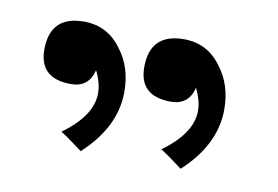

<svg xmlns="http://www.w3.org/2000/svg" viewBox="-40 -745 509 352"><g transform="rotate(10 214.0 -568.5)"><path d="M127 -451Q116 -459 106 -466.5Q96 -474 86 -480Q140 -519 140 -561Q140 -580 129 -602Q121 -569 88 -569Q29 -569 29 -623Q29 -686 92 -686Q136 -686 162 -650Q187 -618 187 -572Q187 -506 127 -451ZM313 -451Q302 -459 292 -466.5Q282 -474 272 -480Q326 -519 326 -561Q326 -580 315 -602Q307 -569 274 -569Q215 -569 215 -623Q215 -686 278 -686Q322 -686 348 -650Q373 -618 373 -572Q373 -506 313 -451Z"/></g></svg>

Font: Ekushey Lal Sabuj Normal
Style: Regular
Weight: 400
Designer: Al Mamun Sumon
Foundry: Al Mamun Sumon
Version: Version 1.0